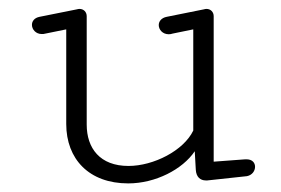

<svg xmlns="http://www.w3.org/2000/svg" viewBox="-20 -412 645 440"><path d="M274.4 -31.7C209 -31.7 178.7 -72.3 178.7 -126.5V-375C178.7 -384.3 171.9 -391.6 162.1 -391.6C160.2 -391.6 158.2 -391.1 156.2 -390.6L70.8 -373.5C58.6 -371.1 53.2 -363.3 53.2 -355C53.2 -344.7 62 -334 75.7 -334C78.1 -334 81.1 -334 84 -335L131.8 -344.7V-127.9C131.8 -47.4 184.1 8.3 273.9 8.3C336.4 8.3 398.4 -23.9 426.3 -65.4L428.7 -22.9C429.7 -6.3 439 1.5 451.7 1.5H455.1L545.9 -8.3C558.1 -10.7 564.5 -20.5 564.5 -29.8C564.5 -38.6 558.6 -46.9 544.9 -46.9H542L469.7 -41.5V-375C469.7 -384.3 462.9 -391.6 453.1 -391.6C451.2 -391.6 449.2 -391.1 447.3 -390.6L362.3 -373.5C349.6 -371.1 343.8 -362.8 343.8 -354.5C343.8 -344.2 352.5 -333.5 366.7 -333.5C369.6 -333.5 372.6 -334 375.5 -335L422.9 -344.7V-112.8C400.9 -66.9 332 -31.7 274.4 -31.7Z"/></svg>

Font: Cutive Mono
Style: Regular
Weight: 400
Monospace: yes
Designer: Vernon Adams
Foundry: Vernon Adams
Version: Version 1.002